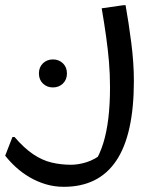

<svg xmlns="http://www.w3.org/2000/svg" viewBox="-56 -460 624 740"><path d="M0 68Q37 111 72 134.5Q107 158 143 166.5Q179 175 218 175Q246 175 278 165Q310 155 344 128L308 168Q329 134 342 92Q355 50 361.5 -3.5Q368 -57 368 -124Q368 -175 364 -222Q360 -269 353 -319Q346 -369 336 -428L420 -440H428Q440 -373 450 -295Q460 -217 460 -148Q460 -45 443 32Q426 109 392 159.5Q358 210 307.5 235Q257 260 190 260Q153 260 120 250Q87 240 58 223Q29 206 5.5 184.5Q-18 163 -36 140L-8 68ZM148 -123Q125 -123 109.5 -138Q94 -153 94 -177Q94 -201 109.5 -216Q125 -231 148 -231Q171 -231 186.5 -216Q202 -201 202 -177Q202 -153 186.5 -138Q171 -123 148 -123Z"/></svg>

Font: Kufam
Style: Regular
Weight: 400
Designer: Wael Morcos, Artur Schmal
Foundry: Original Type
Version: Version 1.301; ttfautohint (v1.8.3)